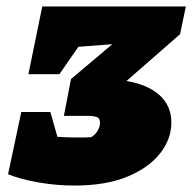

<svg xmlns="http://www.w3.org/2000/svg" viewBox="-20 -564 596 595"><path d="M5 -24 46 -217H136L158 -140Q187 -138 215 -138Q227 -138 239 -138Q251 -138 263 -139Q276 -147 283 -159.5Q290 -172 290 -183Q290 -198 279.5 -201.5Q269 -205 249 -205H178L200 -319L328 -427L223 -419L164 -334H68L111 -544H556L538 -458L372 -313Q438 -302 474.5 -269Q511 -236 511 -184Q511 -133 476 -88.5Q441 -44 374.5 -16.5Q308 11 211 11Q155 11 100 1.5Q45 -8 5 -24Z"/></svg>

Font: Piazzolla SC Black
Style: Italic
Weight: 900
Italic angle: -11.3°
Designer: Juan Pablo del Peral
Foundry: Huerta Tipografica
Version: Version 1.330